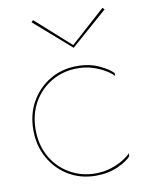

<svg xmlns="http://www.w3.org/2000/svg" viewBox="-81 -758 650 828"><g transform="rotate(-10 244.0 -344.0)"><path d="M273 -562 425 -698 433 -690 273 -550 113 -690 121 -698ZM50 -230Q50 -163 79.5 -111Q109 -59 160 -29.5Q211 0 273 0Q310 0 341.5 -10.5Q373 -21 395.5 -35Q418 -49 428 -61V-48Q412 -29 370 -9.5Q328 10 273 10Q207 10 154.5 -21Q102 -52 71 -106.5Q40 -161 40 -230Q40 -300 71 -354Q102 -408 154.5 -439Q207 -470 273 -470Q328 -470 370 -450Q412 -430 428 -412V-399Q418 -411 395.5 -425Q373 -439 341.5 -449.5Q310 -460 273 -460Q211 -460 160 -430.5Q109 -401 79.5 -349Q50 -297 50 -230Z"/></g></svg>

Font: Jost* Hairline
Style: Regular
Weight: 100
Version: Version 3.7